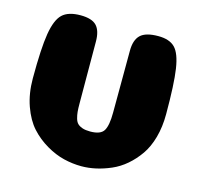

<svg xmlns="http://www.w3.org/2000/svg" viewBox="-101 -794 954 911"><g transform="rotate(15 376.0 -338.5)"><path d="M372 -163Q423 -163 438.5 -189Q454 -215 454 -278Q454 -308 454.5 -416.5Q455 -525 455 -582Q455 -635 480.5 -659.5Q506 -684 568 -684Q623 -684 650 -656.5Q677 -629 688 -556.5Q699 -484 699 -336Q699 -273 684.5 -221Q670 -169 644.5 -132.5Q619 -96 587 -68.5Q555 -41 518 -25Q481 -9 445 -1Q409 7 374 7Q331 7 287.5 -3.5Q244 -14 199.5 -40Q155 -66 121 -103.5Q87 -141 65.5 -201.5Q44 -262 44 -336Q44 -484 56 -556.5Q68 -629 97 -656.5Q126 -684 186 -684Q242 -684 265 -659.5Q288 -635 288 -582Q288 -524 288.5 -416.5Q289 -309 289 -279Q289 -253 290.5 -237.5Q292 -222 296.5 -206Q301 -190 310 -181.5Q319 -173 334 -168Q349 -163 372 -163Z"/></g></svg>

Font: Coiny
Style: Regular
Weight: 400
Version: Version 001.001